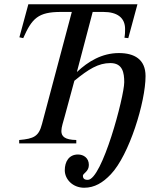

<svg xmlns="http://www.w3.org/2000/svg" viewBox="-20 -673 763 901"><path d="M341 -336 415 -617H465C530 -617 567 -590 567 -537C567 -524 567 -513 564 -496L582 -494L625 -653H113L71 -498L89 -494C130 -587 159 -617 266 -617H317L177 -91C162 -33 139 -22 70 -16V0H338V-16C284 -17 268 -33 268 -58C268 -77 277 -101 284 -128L329 -294C396 -349 442 -377 498 -377C556 -377 563 -331 563 -287C563 -220 459 171 392 171C384 171 369 170 369 152C369 140 397 133 397 101C397 68 372 52 346 52C304 52 284 85 284 126C284 168 321 208 375 208C424 208 463 184 500 145C586 55 663 -194 663 -316C663 -395 610 -424 538 -424C458 -424 393 -384 342 -336Z"/></svg>

Font: STIXGeneral
Style: Italic
Weight: 400
Italic angle: -16.33°
Designer: MicroPress Inc., with final additions and corrections provided by Coen Hoffman, Elsevier (retired)
Version: Version 1.1.0